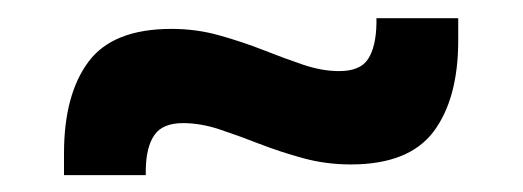

<svg xmlns="http://www.w3.org/2000/svg" viewBox="-20 -420 588 216"><path d="M374.5 -235Q347 -235 321.2 -242Q295.5 -249 271.8 -258.2Q248 -267.5 226.8 -274.5Q205.5 -281.5 186 -281.5Q163 -281.5 153.8 -268.2Q144.5 -255 144 -229.5V-223H52V-247.5Q52 -313.5 79.5 -350.5Q107 -387.5 173 -387.5Q201 -387.5 226.8 -380.2Q252.5 -373 276 -363.8Q299.5 -354.5 321 -347.2Q342.5 -340 361.5 -340Q385.5 -340 394.2 -353.8Q403 -367.5 403.5 -393.5V-399.5H495.5V-374.5Q495.5 -309 467.8 -272Q440 -235 374.5 -235Z"/></svg>

Font: Anek Gurmukhi Medium SemiBold
Style: Regular
Weight: 600
Version: Version 1.003